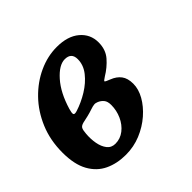

<svg xmlns="http://www.w3.org/2000/svg" viewBox="-140 -679 837 837"><g transform="rotate(-45 279.0 -260.0)"><path d="M1 -189.5Q1 -265.5 27.5 -328.5Q54 -391.5 98.5 -437.2Q143 -483 197.8 -508Q252.5 -533 309 -533Q376 -533 414.2 -500.8Q452.5 -468.5 452.5 -418Q452.5 -373.5 427 -344Q401.5 -314.5 365.5 -293Q348.5 -282.5 350.5 -279.2Q352.5 -276 374.5 -267.5Q402 -257 417 -237.2Q432 -217.5 432 -183.5Q432 -150.5 412.8 -116.2Q393.5 -82 359.8 -52.5Q326 -23 282.5 -5Q239 13 190 13Q136 13 93.2 -7.2Q50.5 -27.5 25.8 -72Q1 -116.5 1 -189.5ZM173 -274Q212.5 -286.5 250 -309.5Q287.5 -332.5 312 -363.5Q336.5 -394.5 336.5 -430.5Q336.5 -470.5 296 -470.5Q260.5 -470.5 220.2 -425.2Q180 -380 157 -303Q151 -283 153.2 -275.8Q155.5 -268.5 173 -274ZM224.5 -234.5Q207 -228.5 190 -224.5Q173 -220.5 158.5 -217.5Q143 -213.5 138.2 -204.8Q133.5 -196 132 -174.5Q129.5 -145 134.5 -117.2Q139.5 -89.5 153.5 -71.5Q167.5 -53.5 192 -53.5Q222.5 -53.5 246.8 -72.5Q271 -91.5 284.8 -122Q298.5 -152.5 298.5 -186Q298.5 -208 289.2 -219.2Q280 -230.5 266 -236.5Q256 -241 246.8 -240Q237.5 -239 224.5 -234.5Z"/></g></svg>

Font: Besley* Narrow Semi
Style: Italic
Weight: 600
Width: 4
Italic angle: -13°
Designer: Owen Earl
Foundry: indestructible type*
Version: Version 3.000; ttfautohint (v1.8.3)